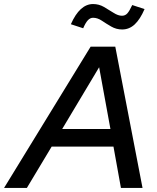

<svg xmlns="http://www.w3.org/2000/svg" viewBox="-73 -931 780 951"><path d="M-53 0 376 -700H498L633 0H526L489 -205H183L60 0ZM235 -292H474L418 -598ZM339 -791 278 -811Q322 -911 388 -911Q417 -911 442 -896.5Q467 -882 489.5 -867.5Q512 -853 531 -853Q547 -853 557.5 -864.5Q568 -876 582 -906L643 -886Q621 -835 594 -810Q567 -785 532 -785Q503 -785 478 -799.5Q453 -814 431.5 -828.5Q410 -843 388 -843Q374 -843 362.5 -831Q351 -819 339 -791Z"/></svg>

Font: Red Hat Display SemiBold
Style: Italic
Weight: 600
Italic angle: -12°
Designer: Pentagram, MCKL
Foundry: Pentagram, MCKL
Version: Version 1.023